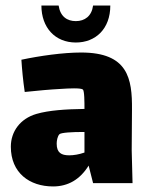

<svg xmlns="http://www.w3.org/2000/svg" viewBox="-20 -659 531 691"><path d="M253 -506C324 -506 377 -555 377 -639H315C310 -601 285 -583 253 -583C222 -583 197 -599 191 -639H129C129 -560 178 -506 253 -506ZM457 0 454 -118 455 -265C456 -376 441 -470 272 -470C207 -470 123 -458 57 -444C59 -412 63 -368 69 -328C117 -333 160 -337 199 -339C228 -341 270 -343 278 -337C284 -333 284 -291 284 -267C215 -266 156 -262 111 -249C53 -232 19 -186 19 -131C19 -37 86 12 171 12C225 12 268 -13 299 -63L315 0ZM229 -100C201 -100 184 -109 184 -142C184 -153 187 -169 194 -176C200 -182 242 -184 276 -184H284V-110C264 -103 245 -100 229 -100Z"/></svg>

Font: FilmFarsi Display
Style: Regular
Weight: 400
Designer: Borna Izadpanah
Foundry: Borna Izadpanah
Version: Version 1.000;PS 001.000;hotconv 1.0.88;makeotf.lib2.5.64775